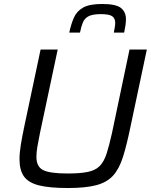

<svg xmlns="http://www.w3.org/2000/svg" viewBox="-20 -937 761 965"><path d="M321 8Q230 8 177 -5Q124 -18 101 -49.5Q78 -81 78 -137Q78 -168 84.5 -208.5Q91 -249 102 -301L184 -688H270L181 -269Q173 -230 168 -200.5Q163 -171 163 -149Q163 -99 197 -82Q231 -65 320 -65Q383 -65 421.5 -73Q460 -81 481.5 -103Q503 -125 516 -165.5Q529 -206 543 -269L631 -688H718L636 -301Q617 -208 598 -148Q579 -88 548 -54Q517 -20 463 -6Q409 8 321 8ZM328 -773Q337 -815 351 -847.5Q365 -880 397 -898.5Q429 -917 493 -917Q564 -917 588.5 -896.5Q613 -876 613 -841Q613 -825 610.5 -808.5Q608 -792 604 -773H552Q555 -788 557 -800Q559 -812 559 -823Q559 -844 544.5 -855Q530 -866 487 -866Q446 -866 425.5 -855.5Q405 -845 396.5 -824Q388 -803 382 -773Z"/></svg>

Font: Saira
Style: Italic
Weight: 400
Italic angle: -12°
Designer: Hector Gatti with collaboration of the Omnibus-Type team
Foundry: Omnibus-Type
Version: Version 1.100; ttfautohint (v1.8.3)